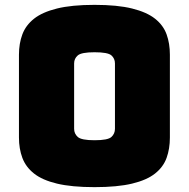

<svg xmlns="http://www.w3.org/2000/svg" viewBox="-20 -755 777 790"><path d="M679 -189Q679 -143 665.5 -105.5Q652 -68 618 -41Q584 -14 523.5 0.5Q463 15 369 15Q275 15 214.5 0.5Q154 -14 120 -41Q86 -68 72 -105.5Q58 -143 58 -189V-530Q58 -576 72 -613.5Q86 -651 120 -678Q154 -705 214.5 -720Q275 -735 369 -735Q463 -735 523.5 -720Q584 -705 618 -678Q652 -651 665.5 -613.5Q679 -576 679 -530ZM285 -225Q285 -205 300 -191.5Q315 -178 369 -178Q424 -178 438.5 -191.5Q453 -205 453 -225V-494Q453 -514 438.5 -527Q424 -540 369 -540Q315 -540 300 -527Q285 -514 285 -494Z"/></svg>

Font: Bungee Spice
Style: Regular
Weight: 400
Designer: David Jonathan Ross
Foundry: David Jonathan Ross
Version: Version 2.000